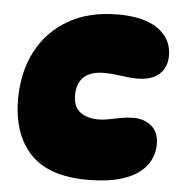

<svg xmlns="http://www.w3.org/2000/svg" viewBox="-47 -645 655 701"><g transform="rotate(5 280.5 -294.5)"><path d="M299 11Q156 11 88.5 -61Q21 -133 21 -261Q21 -360 61 -436.5Q101 -513 176.5 -556.5Q252 -600 358 -600Q454 -600 505 -564Q556 -528 556 -466Q556 -423 528 -398Q500 -373 447 -373Q425 -373 404.5 -376Q384 -379 364.5 -381Q345 -383 325 -383Q277 -383 252 -360Q227 -337 227 -292Q227 -251 252 -231.5Q277 -212 320 -212Q339 -212 360 -216.5Q381 -221 403.5 -225Q426 -229 447 -229Q487 -229 513.5 -206.5Q540 -184 540 -140Q540 -96 513.5 -61.5Q487 -27 433.5 -8Q380 11 299 11Z"/></g></svg>

Font: DynaPuff SemiBold
Style: Regular
Weight: 600
Designer: Toshi Omagari, Jennifer Daniel
Foundry: Google Fonts
Version: Version 2.000